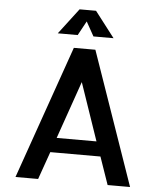

<svg xmlns="http://www.w3.org/2000/svg" viewBox="-61 -980 862 1032"><g transform="rotate(5 370.5 -464.0)"><path d="M61.5 0 313.5 -718.8H429.7L679.7 0H558.6L506.8 -149.4H236.3L183.6 0ZM263.7 -228.5H478.5L372.1 -539.1ZM413.1 -789.1 370.1 -866.2 328.1 -789.1H220.7L326.2 -927.7H415L521.5 -789.1Z"/></g></svg>

Font: Allerta
Style: Regular
Weight: 400
Designer: Matt McInerney
Foundry: Matt McInerney
Version: Version 1.0